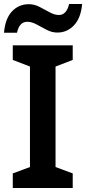

<svg xmlns="http://www.w3.org/2000/svg" viewBox="-29 -941 431 961"><path d="M335 0H35V-73L121 -105V-608L35 -641V-714H335V-641L249 -608V-105L335 -73ZM-9 -777Q-3 -848 31 -884Q65 -920 115 -920Q143 -920 169 -906.5Q195 -893 219.5 -879.5Q244 -866 266 -866Q304 -866 317 -921H382Q376 -851 341.5 -814.5Q307 -778 258 -778Q231 -778 205 -791.5Q179 -805 154.5 -818.5Q130 -832 107 -832Q68 -832 56 -777Z"/></svg>

Font: Noto Sans SemiBold
Style: Regular
Weight: 600
Designer: Monotype Design Team
Foundry: Monotype Imaging Inc.
Version: Version 2.007